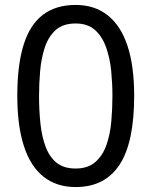

<svg xmlns="http://www.w3.org/2000/svg" viewBox="-20 -745 612 777"><path d="M286 12Q209 12 156 -30Q103 -72 76.5 -154.5Q50 -237 50 -357Q50 -482 75.5 -563.5Q101 -645 153.5 -685Q206 -725 286 -725Q363 -725 416 -683Q469 -641 496 -559.5Q523 -478 523 -357Q523 -264 508.5 -194.5Q494 -125 464.5 -79.5Q435 -34 390.5 -11Q346 12 286 12ZM286 -63Q336 -63 366 -89.5Q396 -116 411 -159Q426 -202 430.5 -254Q435 -306 435 -357Q435 -407 430 -458Q425 -509 409.5 -553Q394 -597 364.5 -623.5Q335 -650 286 -650Q235 -650 205.5 -623.5Q176 -597 161.5 -553.5Q147 -510 142.5 -458.5Q138 -407 138 -357Q138 -299 143.5 -246Q149 -193 164.5 -151.5Q180 -110 209 -86.5Q238 -63 286 -63Z"/></svg>

Font: mlyalm115
Style: Regular
Weight: 400
Designer: Jelle Bosma - Monotype Design Team
Foundry: Monotype Imaging Inc.
Version: Version 2.103